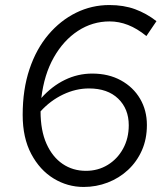

<svg xmlns="http://www.w3.org/2000/svg" viewBox="-20 -731 651 762"><path d="M312 11Q248 11 193 -22.5Q138 -56 104 -120Q70 -184 70 -275Q70 -376 97 -456.5Q124 -537 172 -593.5Q220 -650 282 -680.5Q344 -711 414 -711Q471 -711 516 -694.5Q561 -678 601 -647L561 -588Q524 -618 488 -632Q452 -646 415 -646Q347 -646 289.5 -608.5Q232 -571 193.5 -503Q155 -435 144 -342Q186 -389 237.5 -414Q289 -439 346 -439Q411 -439 460 -412Q509 -385 536 -339Q563 -293 563 -235Q563 -179 543 -134Q523 -89 488 -56.5Q453 -24 407.5 -6.5Q362 11 312 11ZM321 -53Q369 -53 407.5 -76.5Q446 -100 468.5 -141Q491 -182 491 -234Q491 -299 449 -339.5Q407 -380 333 -380Q281 -380 230.5 -356Q180 -332 141 -289Q141 -213 164.5 -160.5Q188 -108 228.5 -80.5Q269 -53 321 -53Z"/></svg>

Font: Red Hat Text VF
Style: Italic
Weight: 300
Italic angle: -12°
Designer: Pentagram, MCKL
Foundry: Pentagram, MCKL
Version: Version 1.023